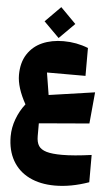

<svg xmlns="http://www.w3.org/2000/svg" viewBox="-71 -887 720 1246"><g transform="rotate(5 289.0 -263.5)"><path d="M335.4 315.4Q238.8 315.4 168 280.3Q97.2 245.1 59.6 179Q22 112.8 22 22Q22 -35.2 43 -91.6Q64 -147.9 99.6 -192.9Q41 -298.3 41 -379.4Q41 -460 76.2 -514.6Q111.3 -569.3 172.1 -596.2Q232.9 -623 311 -623Q395.5 -623 471.7 -592.8V-411.1H220.7L244.1 -266.6L543 -310.1L523.9 -105.5L196.8 -78.1V4.9Q196.8 45.4 211.7 68.4Q226.6 91.3 262.7 102.1Q298.8 112.8 364.7 112.8Q439.9 112.8 556.2 96.7V274.4Q439.9 315.4 335.4 315.4ZM276.4 -841.8 376.5 -740.7 276.4 -640.6 176.3 -740.7Z"/></g></svg>

Font: SG Kara Bold
Style: Regular
Weight: 400
Designer: Damoon Khanjanzadeh
Version: Version 1.000